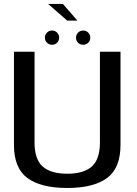

<svg xmlns="http://www.w3.org/2000/svg" viewBox="-20 -932 684 956"><path d="M315 4Q445 4 512.5 -45.2Q580 -94.5 580 -210.5V-674.5H477.5V-223.5Q477.5 -138.5 437 -102.8Q396.5 -67 315 -67Q233 -67 192.5 -102.8Q152 -138.5 152 -223.5V-674.5H49.5V-210.5Q49.5 -94.5 117 -45.2Q184.5 4 315 4ZM239.5 -709Q254 -709 264.2 -719.2Q274.5 -729.5 274.5 -744.5Q274.5 -759.5 264.2 -769.8Q254 -780 239.5 -780Q224.5 -780 214 -769.8Q203.5 -759.5 203.5 -744.5Q203.5 -729.5 214 -719.2Q224.5 -709 239.5 -709ZM394 -709Q409 -709 419.2 -719.2Q429.5 -729.5 429.5 -744.5Q429.5 -759.5 419.2 -769.8Q409 -780 394 -780Q379.5 -780 369 -769.8Q358.5 -759.5 358.5 -744.5Q358.5 -729.5 368.8 -719.2Q379 -709 394 -709ZM314.5 -829.5H365.5L293 -912.5H219.5Z"/></svg>

Font: Anybody Thin
Style: Regular
Weight: 400
Version: Version 1.113;gftools[0.9.25]